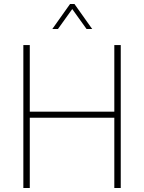

<svg xmlns="http://www.w3.org/2000/svg" viewBox="-20 -934 716 954"><path d="M96 0V-710H128V-379H548V-710H580V0H548V-349H128V0ZM240 -790 328 -914H350L438 -790H410L339 -889L268 -790Z"/></svg>

Font: Geist Thin
Style: Regular
Weight: 400
Designer: Basement.studio, Andrés Briganti, Mateo Zaragoza
Foundry: Basement.studio, Vercel, Andrés Briganti, Guido Ferreyra, Mateo Zaragoza
Version: Version 1.401